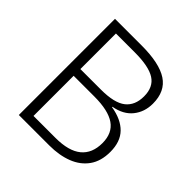

<svg xmlns="http://www.w3.org/2000/svg" viewBox="-188 -861 1008 1008"><g transform="rotate(45 316.0 -357.0)"><path d="M298 -714Q430 -714 493 -672.5Q556 -631 556 -540Q556 -478 520.5 -434Q485 -390 417 -378V-375Q495 -362 536 -320Q577 -278 577 -203Q577 -134 545 -89Q513 -44 456.5 -22Q400 0 326 0H100V-714ZM311 -399Q410 -399 453 -433Q496 -467 496 -534Q496 -603 449 -633Q402 -663 298 -663H158V-399ZM158 -349V-51H321Q419 -51 467 -90.5Q515 -130 515 -206Q515 -280 465 -314.5Q415 -349 312 -349Z"/></g></svg>

Font: Noto Sans Thai Looped Light
Style: Regular
Weight: 300
Designer: Sasikarn Vongin, Ben Mitchell
Foundry: The Fontpad Ltd
Version: Version 1.001; ttfautohint (v1.8.4.7-5d5b)